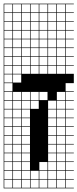

<svg xmlns="http://www.w3.org/2000/svg" viewBox="-20 -785 421 1043"><path d="M0 238.1V-765.1H381V-761.9H336.5V-717.5H381V-714.3H336.5V-669.8H381V-666.7H336.5V-622.2H381V-619H336.5V-574.6H381V-571.4H336.5V-527H381V-523.8H336.5V-479.4H381V-476.2H336.5V-431.7H381V-428.6H336.5V-384.1H381V-333.3H336.5V-288.9H381V-285.7H336.5V-241.3H381V-238.1H336.5V-193.7H381V-190.5H336.5V-146H381V-142.9H336.5V-98.4H381V-95.2H336.5V-50.8H381V-47.6H336.5V-3.2H381V0H336.5V44.4H381V47.6H336.5V92.1H381V95.2H336.5V139.7H381V142.9H336.5V187.3H381V190.5H336.5V234.9H381V238.1ZM98.4 -717.5H142.9V-761.9H98.4ZM3.2 -717.5H47.6V-761.9H3.2ZM288.9 -717.5H333.3V-761.9H288.9ZM241.3 -717.5H285.7V-761.9H241.3ZM146 -717.5H190.5V-761.9H146ZM50.8 -717.5H95.2V-761.9H50.8ZM193.7 -717.5H238.1V-761.9H193.7ZM50.8 -669.8H95.2V-714.3H50.8ZM193.7 -669.8H238.1V-714.3H193.7ZM3.2 -669.8H47.6V-714.3H3.2ZM288.9 -669.8H333.3V-714.3H288.9ZM98.4 -669.8H142.9V-714.3H98.4ZM146 -669.8H190.5V-714.3H146ZM241.3 -669.8H285.7V-714.3H241.3ZM50.8 -622.2H95.2V-666.7H50.8ZM193.7 -622.2H238.1V-666.7H193.7ZM98.4 -622.2H142.9V-666.7H98.4ZM288.9 -622.2H333.3V-666.7H288.9ZM3.2 -622.2H47.6V-666.7H3.2ZM241.3 -622.2H285.7V-666.7H241.3ZM146 -622.2H190.5V-666.7H146ZM98.4 -574.6H142.9V-619H98.4ZM50.8 -574.6H95.2V-619H50.8ZM241.3 -574.6H285.7V-619H241.3ZM193.7 -574.6H238.1V-619H193.7ZM288.9 -574.6H333.3V-619H288.9ZM3.2 -574.6H47.6V-619H3.2ZM146 -574.6H190.5V-619H146ZM288.9 -527H333.3V-571.4H288.9ZM241.3 -527H285.7V-571.4H241.3ZM193.7 -527H238.1V-571.4H193.7ZM146 -527H190.5V-571.4H146ZM3.2 -527H47.6V-571.4H3.2ZM50.8 -527H95.2V-571.4H50.8ZM98.4 -527H142.9V-571.4H98.4ZM146 -479.4H190.5V-523.8H146ZM98.4 -479.4H142.9V-523.8H98.4ZM3.2 -479.4H47.6V-523.8H3.2ZM50.8 -479.4H95.2V-523.8H50.8ZM288.9 -479.4H333.3V-523.8H288.9ZM241.3 -479.4H285.7V-523.8H241.3ZM193.7 -479.4H238.1V-523.8H193.7ZM50.8 -431.7H95.2V-476.2H50.8ZM146 -431.7H190.5V-476.2H146ZM193.7 -431.7H238.1V-476.2H193.7ZM3.2 -431.7H47.6V-476.2H3.2ZM241.3 -431.7H285.7V-476.2H241.3ZM288.9 -431.7H333.3V-476.2H288.9ZM98.4 -431.7H142.9V-476.2H98.4ZM288.9 -384.1H333.3V-428.6H288.9ZM241.3 -384.1H285.7V-428.6H241.3ZM98.4 -384.1H142.9V-428.6H98.4ZM3.2 -384.1H47.6V-428.6H3.2ZM193.7 -384.1H238.1V-428.6H193.7ZM146 -384.1H190.5V-428.6H146ZM50.8 -384.1H95.2V-428.6H50.8ZM3.2 -336.5H47.6V-381H3.2ZM50.8 -336.5H95.2V-381H50.8ZM3.2 -288.9H47.6V-333.3H3.2ZM238.1 -285.7H193.7V-241.3H238.1ZM288.9 -241.3H333.3V-285.7H288.9ZM146 -241.3H190.5V-285.7H146ZM50.8 -241.3H95.2V-285.7H50.8ZM3.2 -241.3H47.6V-285.7H3.2ZM98.4 -241.3H142.9V-285.7H98.4ZM98.4 -193.7H142.9V-238.1H98.4ZM288.9 -193.7H333.3V-238.1H288.9ZM146 -193.7H190.5V-238.1H146ZM241.3 -193.7H285.7V-238.1H241.3ZM3.2 -193.7H47.6V-238.1H3.2ZM50.8 -193.7H95.2V-238.1H50.8ZM3.2 -146H47.6V-190.5H3.2ZM288.9 -146H333.3V-190.5H288.9ZM50.8 -146H95.2V-190.5H50.8ZM241.3 -146H285.7V-190.5H241.3ZM98.4 -146H142.9V-190.5H98.4ZM288.9 -98.4H333.3V-142.9H288.9ZM50.8 -98.4H95.2V-142.9H50.8ZM3.2 -98.4H47.6V-142.9H3.2ZM241.3 -98.4H285.7V-142.9H241.3ZM98.4 -98.4H142.9V-142.9H98.4ZM288.9 -50.8H333.3V-95.2H288.9ZM50.8 -50.8H95.2V-95.2H50.8ZM98.4 -50.8H142.9V-95.2H98.4ZM3.2 -50.8H47.6V-95.2H3.2ZM241.3 -50.8H285.7V-95.2H241.3ZM50.8 -3.2H95.2V-47.6H50.8ZM98.4 -3.2H142.9V-47.6H98.4ZM3.2 -3.2H47.6V-47.6H3.2ZM241.3 -3.2H285.7V-47.6H241.3ZM288.9 -3.2H333.3V-47.6H288.9ZM50.8 44.4H95.2V0H50.8ZM288.9 44.4H333.3V0H288.9ZM3.2 44.4H47.6V0H3.2ZM98.4 44.4H142.9V0H98.4ZM241.3 44.4H285.7V0H241.3ZM241.3 92.1H285.7V47.6H241.3ZM3.2 92.1H47.6V47.6H3.2ZM288.9 92.1H333.3V47.6H288.9ZM50.8 92.1H95.2V47.6H50.8ZM98.4 92.1H142.9V47.6H98.4ZM241.3 139.7H285.7V95.2H241.3ZM98.4 139.7H142.9V95.2H98.4ZM3.2 139.7H47.6V95.2H3.2ZM288.9 139.7H333.3V95.2H288.9ZM50.8 139.7H95.2V95.2H50.8ZM193.7 139.7H238.1V95.2H193.7ZM241.3 187.3H285.7V142.9H241.3ZM3.2 187.3H47.6V142.9H3.2ZM288.9 187.3H333.3V142.9H288.9ZM50.8 187.3H95.2V142.9H50.8ZM193.7 187.3H238.1V142.9H193.7ZM146 187.3H190.5V142.9H146ZM98.4 187.3H142.9V142.9H98.4ZM288.9 234.9H333.3V190.5H288.9ZM241.3 234.9H285.7V190.5H241.3ZM193.7 234.9H238.1V190.5H193.7ZM3.2 234.9H47.6V190.5H3.2ZM98.4 234.9H142.9V190.5H98.4ZM50.8 234.9H95.2V190.5H50.8ZM146 234.9H190.5V190.5H146Z"/></svg>

Font: Jacquard 12 Charted
Style: Regular
Weight: 400
Designer: Sarah Cadigan-Fried
Version: Version 1.000